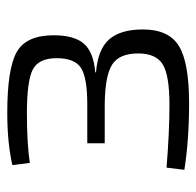

<svg xmlns="http://www.w3.org/2000/svg" viewBox="-26 -506 540 528"><g transform="rotate(-90 244.0 -242.0)"><path d="M60 -430 54 -478Q115 -492 198 -492Q319 -492 365 -466Q411 -440 411 -364Q411 -309 388.5 -282Q366 -255 309 -250V-248Q372 -243 399.5 -212Q427 -181 427 -119Q427 -48 381.5 -20Q336 8 224 8Q123 8 41 -5L47 -54Q146 -46 220 -46Q301 -46 331 -64.5Q361 -83 361 -132Q361 -184 330.5 -203.5Q300 -223 222 -224H114V-272H221Q295 -272 321.5 -289.5Q348 -307 348 -356Q348 -406 316.5 -422Q285 -438 197 -438Q113 -438 60 -430Z"/></g></svg>

Font: Exo 2.0 Light
Style: Regular
Weight: 300
Designer: Natanael Gama
Version: Version 1.001;PS 001.001;hotconv 1.0.70;makeotf.lib2.5.58329